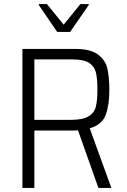

<svg xmlns="http://www.w3.org/2000/svg" viewBox="-20 -930 630 950"><path d="M467 0 366 -285Q357 -284 341 -284H150V0H91V-688H351Q426 -688 463 -661.5Q500 -635 510.5 -593.5Q521 -552 521 -486Q521 -410 503 -361.5Q485 -313 424 -295L531 0ZM462 -486Q462 -541 454.5 -571.5Q447 -602 420.5 -619Q394 -636 338 -636H150V-337H331Q389 -337 417.5 -354Q446 -371 454 -401.5Q462 -432 462 -486ZM172 -905V-910H212L295 -808L378 -910H419V-905L327 -772H263Z"/></svg>

Font: Saira SemiCondensed Light
Style: Regular
Weight: 300
Width: 4
Designer: Hector Gatti with collaboration of the Omnibus-Type team
Foundry: Omnibus-Type
Version: Version 0.072; ttfautohint (v1.8)